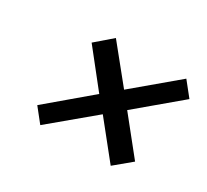

<svg xmlns="http://www.w3.org/2000/svg" viewBox="-83 -520 640 595"><g transform="rotate(30 236.5 -222.5)"><path d="M113 -47 74 -96 223 -222 123 -348 181 -398 283 -272 433 -398 473 -348 323 -222 424 -96 365 -47 264 -173Z"/></g></svg>

Font: Teachers
Style: Italic
Weight: 400
Italic angle: -11°
Designer: Alfredo Marco Pradil, Chank Diesel
Version: Version 1.001